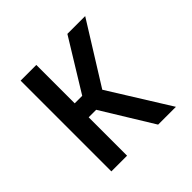

<svg xmlns="http://www.w3.org/2000/svg" viewBox="-139 -649 778 778"><g transform="rotate(-45 250.0 -260.0)"><path d="M78 0V-520H168V-300H211L346 -520H448L286 -260L448 0H346L211 -220H168V0Z"/></g></svg>

Font: Iosevka SS10 Medium
Style: Regular
Weight: 500
Monospace: yes
Designer: Belleve Invis
Foundry: Belleve Invis
Version: Version 28.0.6; ttfautohint (v1.8.4)